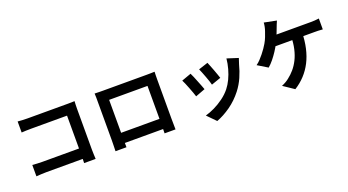

<svg xmlns="http://www.w3.org/2000/svg" viewBox="-60 -1496 4120 2272"><g transform="rotate(-20 2000.0 -360.5)"><path d="M157 -710Q185 -707 220 -705.5Q255 -704 280 -704H784Q806 -704 832.5 -704.5Q859 -705 872 -706Q871 -689 870 -662.5Q869 -636 869 -614V-96Q869 -70 870.5 -35Q872 0 873 22H728Q729 0 729.5 -26.5Q730 -53 730 -80V-575H281Q249 -575 213.5 -574Q178 -573 157 -571ZM144 -167Q170 -165 202.5 -163Q235 -161 269 -161H809V-30H273Q244 -30 206.5 -28Q169 -26 144 -24Z M1126 -709Q1157 -708 1184.5 -707.5Q1212 -707 1232 -707Q1248 -707 1281.5 -707Q1315 -707 1360 -707Q1405 -707 1456 -707Q1507 -707 1558.5 -707Q1610 -707 1655 -707Q1700 -707 1733.5 -707Q1767 -707 1782 -707Q1801 -707 1827.5 -707.5Q1854 -708 1881 -709Q1880 -686 1879.5 -660.5Q1879 -635 1879 -612Q1879 -598 1879 -568.5Q1879 -539 1879 -498.5Q1879 -458 1879 -412.5Q1879 -367 1879 -321Q1879 -275 1879 -234.5Q1879 -194 1879 -164.5Q1879 -135 1879 -122Q1879 -107 1879.5 -84.5Q1880 -62 1880 -39.5Q1880 -17 1880.5 -0.5Q1881 16 1881 17H1743Q1743 15 1743.5 -7.5Q1744 -30 1744.5 -61Q1745 -92 1745 -119Q1745 -132 1745 -163Q1745 -194 1745 -236Q1745 -278 1745 -325Q1745 -372 1745 -417Q1745 -462 1745 -499Q1745 -536 1745 -558Q1745 -580 1745 -580H1262Q1262 -580 1262 -558Q1262 -536 1262 -499.5Q1262 -463 1262 -417.5Q1262 -372 1262 -325.5Q1262 -279 1262 -236.5Q1262 -194 1262 -163Q1262 -132 1262 -119Q1262 -101 1262 -78.5Q1262 -56 1262.5 -35Q1263 -14 1263 0.5Q1263 15 1263 17H1125Q1125 15 1125.5 0Q1126 -15 1126.5 -37Q1127 -59 1127.5 -82Q1128 -105 1128 -123Q1128 -136 1128 -165.5Q1128 -195 1128 -236Q1128 -277 1128 -322.5Q1128 -368 1128 -414Q1128 -460 1128 -500.5Q1128 -541 1128 -570Q1128 -599 1128 -612Q1128 -633 1128 -660.5Q1128 -688 1126 -709ZM1795 -165V-37H1194V-165Z M2505 -594Q2512 -578 2523.5 -548.5Q2535 -519 2548 -485.5Q2561 -452 2571 -422Q2581 -392 2587 -375L2467 -333Q2463 -352 2453 -381Q2443 -410 2431 -442.5Q2419 -475 2407 -505Q2395 -535 2386 -555ZM2874 -521Q2866 -497 2860.5 -480Q2855 -463 2850 -448Q2831 -372 2798 -296.5Q2765 -221 2714 -155Q2644 -65 2555.5 -2.5Q2467 60 2379 93L2274 -14Q2329 -29 2390 -58.5Q2451 -88 2508 -130Q2565 -172 2606 -223Q2640 -266 2666.5 -321.5Q2693 -377 2710.5 -440.5Q2728 -504 2734 -566ZM2273 -541Q2283 -522 2295.5 -492Q2308 -462 2321 -429Q2334 -396 2346.5 -365Q2359 -334 2366 -313L2244 -267Q2238 -287 2226.5 -319Q2215 -351 2201 -386.5Q2187 -422 2174.5 -452Q2162 -482 2153 -498Z M3449 -783Q3440 -764 3431 -741Q3422 -718 3416 -702Q3407 -677 3394.5 -646Q3382 -615 3368.5 -583.5Q3355 -552 3341 -526Q3322 -488 3293.5 -444.5Q3265 -401 3233 -361.5Q3201 -322 3167 -293L3042 -369Q3069 -388 3093.5 -414Q3118 -440 3140.5 -468Q3163 -496 3182 -523.5Q3201 -551 3215 -575Q3235 -609 3249.5 -646Q3264 -683 3273 -711Q3282 -736 3287.5 -763.5Q3293 -791 3294 -814ZM3291 -629Q3308 -629 3341 -629Q3374 -629 3418 -629Q3462 -629 3510.5 -629Q3559 -629 3607.5 -629Q3656 -629 3698.5 -629Q3741 -629 3772.5 -629Q3804 -629 3819 -629Q3839 -629 3869 -630.5Q3899 -632 3923 -636V-499Q3895 -502 3865.5 -502.5Q3836 -503 3819 -503Q3802 -503 3762 -503Q3722 -503 3669 -503Q3616 -503 3557.5 -503Q3499 -503 3444 -503Q3389 -503 3346 -503Q3303 -503 3280 -503ZM3681 -557Q3679 -446 3658 -353.5Q3637 -261 3598.5 -186Q3560 -111 3504 -50.5Q3448 10 3376 55L3241 -36Q3268 -47 3293 -61.5Q3318 -76 3336 -91Q3379 -124 3415.5 -166.5Q3452 -209 3480.5 -265.5Q3509 -322 3525.5 -394Q3542 -466 3543 -557Z"/></g></svg>

Font: Farlight84_Sys_V01
Style: Bold
Weight: 700
Designer: Monotype Design Team, Nadine Chahine and Nizar Qandah
Foundry: Monotype Imaging Inc.
Version: Version 2.004;October 31, 2024;FontCreator 14.0.0.2814 64-bi